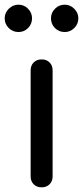

<svg xmlns="http://www.w3.org/2000/svg" viewBox="-29 -801 355 821"><path d="M50 -664Q26 -664 8.5 -681Q-9 -698 -9 -723Q-9 -746 8.5 -763.5Q26 -781 50 -781Q74 -781 91 -763.5Q108 -746 108 -723Q108 -698 91 -681Q74 -664 50 -664ZM248 -664Q223 -664 206 -681Q189 -698 189 -723Q189 -746 206 -763.5Q223 -781 248 -781Q271 -781 288.5 -763.5Q306 -746 306 -723Q306 -698 288.5 -681Q271 -664 248 -664ZM149 0Q128 0 115 -13Q102 -26 102 -47V-500Q102 -521 115 -534Q128 -547 149 -547Q170 -547 183 -534Q196 -521 196 -500V-47Q196 -26 183 -13Q170 0 149 0Z"/></svg>

Font: Comfortaa SemiBold
Style: Regular
Weight: 600
Designer: Johan Aakerlund
Foundry: Johan Aakerlund
Version: Version 3.104; ttfautohint (v1.8.1.43-b0c9)